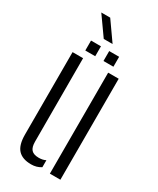

<svg xmlns="http://www.w3.org/2000/svg" viewBox="-216 -915 814 988"><g transform="rotate(30 190.5 -421.0)"><path d="M49 -110V-600H111.5L112 -105Q112 -71.5 125.5 -56.8Q139 -42 170 -42Q193.5 -42 210.5 -51V-9.5Q185.5 7 152.5 7Q100 7 74.5 -20.8Q49 -48.5 49 -110ZM260.5 0V-600H323V0ZM209.5 -640V-699H268.5V-640ZM101.5 -640V-699H160.5V-640ZM154 -739 75 -850.5H128L206.5 -739Z"/></g></svg>

Font: Big Shoulders Stencil Text Light
Style: Regular
Weight: 300
Designer: Patric King
Foundry: XO Type Co
Version: Version 1.000